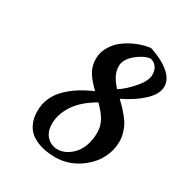

<svg xmlns="http://www.w3.org/2000/svg" viewBox="-181 -878 1008 1060"><g transform="rotate(30 323.5 -348.5)"><path d="M584 -207Q584 -164.1 568.6 -124.3Q553.2 -84.5 527.1 -54.2Q501 -23.9 467.5 -1.2Q434.1 21.5 396.5 33.2Q358.9 44.9 321.8 44.9Q275.9 44.9 238.5 35.9Q201.2 26.9 170.9 7.3Q140.6 -12.2 123.8 -46.9Q106.9 -81.5 106.9 -128.9Q106.9 -172.4 123.3 -210.2Q139.6 -248 170.4 -279.1Q201.2 -310.1 239.5 -334.7Q277.8 -359.4 328.1 -381.8Q287.1 -419.9 264.6 -456.5Q242.2 -493.2 242.2 -539.1Q242.2 -579.6 263.4 -616.2Q284.7 -652.8 318.8 -678.2Q353 -703.6 394.3 -720.5Q435.5 -737.3 477.1 -742.2Q554.7 -717.3 600.8 -678.7Q647 -640.1 647 -594.2Q647 -545.9 594.7 -497.3Q542.5 -448.7 466.8 -413.1Q490.7 -389.6 501.5 -378.7Q512.2 -367.7 531.5 -344.2Q550.8 -320.8 559.8 -303Q568.8 -285.2 576.4 -259.5Q584 -233.9 584 -207ZM211.9 -107.9Q211.9 -55.7 240.2 -27.3Q268.6 1 308.1 1Q334 1 359.4 -11.7Q384.8 -24.4 406 -47.4Q427.2 -70.3 440.2 -106.9Q453.1 -143.6 453.1 -187Q453.1 -231 432.6 -265.9Q412.1 -300.8 375 -336.9Q289.6 -287.6 250.7 -227.8Q211.9 -168 211.9 -107.9ZM557.1 -617.2Q557.1 -647.9 541.7 -667.5Q526.4 -687 502.9 -690.9Q458 -683.1 415 -645.8Q372.1 -608.4 372.1 -567.9Q372.1 -536.1 386.5 -508.5Q400.9 -481 428.2 -451.2Q473.1 -481 515.1 -530.3Q557.1 -579.6 557.1 -617.2Z"/></g></svg>

Font: Kaushan Script
Style: Regular
Weight: 400
Designer: Pablo Impallari
Foundry: Pablo Impallari
Version: Version 1.002